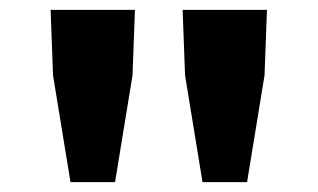

<svg xmlns="http://www.w3.org/2000/svg" viewBox="-20 -705 640 387"><path d="M122.1 -337.9 86.9 -553.2 82 -685.1H252L247.1 -553.2L211.9 -337.9ZM388.2 -337.9 353 -553.2 348.1 -685.1H518.1L513.2 -553.2L478 -337.9Z"/></svg>

Font: Office Code Pro D Bold
Style: Regular
Weight: 700
Designer: Nathan Rutzky & Paul D. Hunt
Foundry: Adobe Systems Incorporated
Version: Version 1.004;PS 001.004;hotconv 1.0.70;makeotf.lib2.5.58329